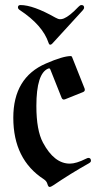

<svg xmlns="http://www.w3.org/2000/svg" viewBox="-20 -738 412 768"><path d="M33.2 0ZM51.8 -559.1ZM316.4 -707.5Q316.4 -702.6 311 -696.8L189.5 -564Q185.1 -559.1 180.9 -559.1Q176.8 -559.1 174.3 -566.4Q150.9 -637.2 59.1 -697.8Q51.8 -702.6 51.8 -708.5Q51.8 -717.8 62 -717.8Q112.8 -717.8 201.7 -667.5Q212.9 -661.1 220.5 -661.1Q228 -661.1 235.4 -664.1Q258.8 -673.8 293.9 -710.9Q300.3 -717.8 305.7 -717.8Q316.4 -717.8 316.4 -707.5ZM33.2 -267.1Q33.2 -427.7 163.6 -483.9Q231.9 -513.7 263.2 -513.7Q266.6 -513.7 268.1 -510.3L318.4 -383.8Q319.3 -381.3 319.3 -378.9Q319.3 -372.6 312 -369.6L240.2 -340.8Q237.8 -339.8 235.4 -339.8Q229 -339.8 226.1 -347.7L181.6 -459.5Q179.7 -464.4 177.2 -464.4Q174.8 -464.4 173.3 -463.9Q125.5 -444.8 125.5 -314Q125.5 -216.8 151.9 -167.5Q196.8 -83.5 259.3 -83.5Q284.7 -83.5 323.7 -103Q330.6 -106.4 333.5 -106.4Q343.8 -106.4 343.8 -94.7Q343.8 -89.4 335 -84.5Q262.7 -43.9 192.9 3.4Q183.6 9.8 178.2 9.8Q172.9 9.8 169.7 -2Q166.5 -13.7 155.3 -21Q33.2 -100.1 33.2 -267.1Z"/></svg>

Font: UnifrakturMaguntia21
Style: Book
Weight: 400
Designer: j. 'mach' wust, Gerrit Ansmann, Georg Duffner, based on a font by Peter Wiegel, original typeface by Carl Albert Fahrenw
Version: Version 2017-03-19